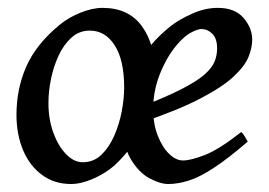

<svg xmlns="http://www.w3.org/2000/svg" viewBox="-20 -440 669 478"><path d="M607.9 -341.3Q607.9 -321.8 598.9 -298.8Q589.8 -275.9 562 -249.8Q534.2 -223.6 478.5 -194.6Q422.9 -165.5 329.1 -133.8Q329.1 -133.8 325.9 -140.6Q322.8 -147.5 321.8 -156.5Q320.8 -165.5 326.2 -172.4Q392.1 -197.8 431.2 -217.8Q470.2 -237.8 489.3 -254.6Q508.3 -271.5 514.4 -287.1Q520.5 -302.7 520.5 -319.3Q520.5 -344.2 508.5 -356Q496.6 -367.7 481.9 -367.7Q473.6 -367.7 460.2 -361.3Q446.8 -355 434.6 -343.3Q403.8 -314.5 382.6 -266.6Q361.3 -218.8 361.3 -168.9Q361.3 -131.8 372.6 -102.8Q383.8 -73.7 400.9 -57.1Q418 -40.5 435.5 -40.5Q455.1 -40.5 490.2 -54.2Q525.4 -67.9 580.6 -111.3Q584.5 -108.4 589.8 -99.6Q595.2 -90.8 596.7 -87.4Q547.4 -44.9 512.2 -22Q477.1 1 450.2 9.5Q423.3 18.1 398.9 18.1Q378.4 18.1 351.8 3.7Q325.2 -10.7 305.4 -44.2Q285.6 -77.6 285.6 -135.7Q285.6 -206.5 316.4 -268.1Q347.2 -329.6 406.2 -376Q427.2 -392.1 459 -406.2Q490.7 -420.4 522 -420.4Q564.9 -420.4 586.4 -395.3Q607.9 -370.1 607.9 -341.3ZM366.2 -255.9Q366.2 -195.8 340.6 -135Q314.9 -74.2 264.6 -27.8Q242.2 -8.3 212.2 4.9Q182.1 18.1 156.7 18.1Q115.2 18.1 84.5 -4.6Q53.7 -27.3 37.4 -66.4Q21 -105.5 21 -154.3Q21 -218.8 45.4 -274.2Q69.8 -329.6 127 -377Q148.9 -395.5 179.2 -408Q209.5 -420.4 235.4 -420.4Q299.8 -420.4 333 -375.2Q366.2 -330.1 366.2 -255.9ZM289.1 -222.2Q289.1 -290.5 265.6 -327.1Q242.2 -363.8 203.6 -363.8Q177.2 -363.8 158 -346.4Q138.7 -329.1 126 -301.8Q113.3 -274.4 106.9 -243.2Q100.6 -211.9 100.6 -183.1Q100.6 -143.1 112.8 -109.6Q125 -76.2 144.5 -56.2Q164.1 -36.1 186 -36.1Q212.9 -36.1 232.2 -54.4Q251.5 -72.8 264.2 -101.6Q276.9 -130.4 283 -162.4Q289.1 -194.3 289.1 -222.2Z"/></svg>

Font: Dai Banna SIL
Style: Italic
Weight: 400
Italic angle: -11°
Designer: Victor Gaultney
Foundry: SIL International
Version: Version 4.000